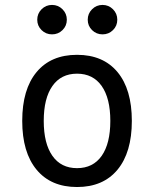

<svg xmlns="http://www.w3.org/2000/svg" viewBox="-20 -750 626 780"><path d="M293 9.8Q187 9.8 128.7 -60.5Q70.3 -130.9 70.3 -258.8Q70.3 -387.2 128.7 -457.3Q187 -527.3 293 -527.3Q398.9 -527.3 457.3 -457.3Q515.6 -387.2 515.6 -258.8Q515.6 -130.9 457.3 -60.5Q398.9 9.8 293 9.8ZM293 -66.9Q357.9 -66.9 393.1 -116.9Q428.2 -167 428.2 -258.8Q428.2 -350.6 393.1 -400.6Q357.9 -450.7 293 -450.7Q228 -450.7 192.9 -400.6Q157.7 -350.6 157.7 -258.8Q157.7 -167 192.9 -116.9Q228 -66.9 293 -66.9ZM191.4 -610.4Q166.5 -610.4 148.9 -627.7Q131.3 -645 131.3 -669.9Q131.3 -694.8 148.9 -712.4Q166.5 -730 191.4 -730Q216.3 -730 233.9 -712.4Q251.5 -694.8 251.5 -669.9Q251.5 -645 233.9 -627.7Q216.3 -610.4 191.4 -610.4ZM396.5 -610.4Q371.6 -610.4 354 -627.7Q336.4 -645 336.4 -669.9Q336.4 -694.8 354 -712.4Q371.6 -730 396.5 -730Q421.4 -730 439 -712.4Q456.5 -694.8 456.5 -669.9Q456.5 -645 439 -627.7Q421.4 -610.4 396.5 -610.4Z"/></svg>

Font: Cascadia Mono SemiLight
Style: Regular
Weight: 350
Monospace: yes
Designer: Aaron Bell
Foundry: Saja Typeworks
Version: Version 2404.023; ttfautohint (v1.8.4)